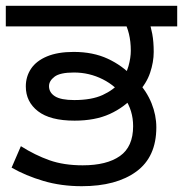

<svg xmlns="http://www.w3.org/2000/svg" viewBox="-27 -642 631 662"><path d="M255 0Q184 0 123 -18Q62 -36 13 -64L45 -138Q94 -107 143.5 -89.5Q193 -72 258 -72Q341 -72 386.5 -104Q432 -136 432 -207Q432 -261 403 -303Q374 -345 327.5 -368.5Q281 -392 228 -392Q180 -392 161 -377.5Q142 -363 142 -345Q142 -323 162.5 -310Q183 -297 229 -297Q289 -297 327 -314.5Q365 -332 386.5 -358.5Q408 -385 416 -414Q424 -443 424 -467Q424 -499 417.5 -525.5Q411 -552 401 -567L445 -551H-7V-622H584V-551H456L487 -565Q493 -552 498 -525Q503 -498 503 -463Q503 -428 490.5 -391Q478 -354 448 -322L437 -312Q402 -272 351.5 -249Q301 -226 230 -226Q146 -226 104 -258.5Q62 -291 62 -344Q62 -378 80 -405Q98 -432 135 -447.5Q172 -463 227 -463Q294 -463 344.5 -439.5Q395 -416 431 -377L444 -366Q479 -327 495.5 -286Q512 -245 512 -203Q512 -101 443 -50.5Q374 0 255 0Z"/></svg>

Font: gurmukhi25
Style: Book
Weight: 400
Designer: Jelle Bosma - Monotype Design Team
Foundry: Monotype Imaging Inc.
Version: Version 2.003